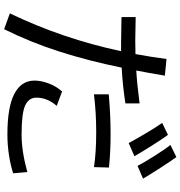

<svg xmlns="http://www.w3.org/2000/svg" viewBox="8 -873 878 934"><g transform="rotate(90 447.0 -406.0)"><path d="M229 -556H186Q149 -556 63 -558V-627Q141 -625 176 -625Q221 -625 243 -626Q257 -701 267 -777L348 -769Q334 -685 323 -630Q382 -633 483 -646V-577Q391 -563 309 -559Q276 -397 231 -256.5Q186 -116 122 13L45 -15Q168 -270 229 -556ZM634 -3Q502 -3 437 -36.5Q372 -70 372 -135Q372 -166 385.5 -203Q399 -240 425 -269L495 -243Q455 -197 455 -144Q455 -107 493 -89.5Q531 -72 635 -72Q716 -72 817 -100L823 -31Q783 -18 733.5 -10.5Q684 -3 634 -3ZM623 -435Q527 -435 439 -424V-496Q538 -505 633 -505Q720 -505 795 -497L793 -424Q723 -435 623 -435ZM578 -756 636 -784Q653 -762 687 -708Q721 -654 740 -621L676 -593Q659 -625 627.5 -678Q596 -731 578 -756ZM685 -796 744 -825Q762 -801 797 -746.5Q832 -692 849 -663L787 -636Q771 -667 738.5 -718.5Q706 -770 685 -796Z"/></g></svg>

Font: Kakao Big Sans
Style: Regular
Weight: 400
Designer: Park Young-rak; Lee Sang-min; Kim Jung-jin; Min Bon; Park Min-gyu;
Foundry: Kakao Corporation
Version: Version 2.003